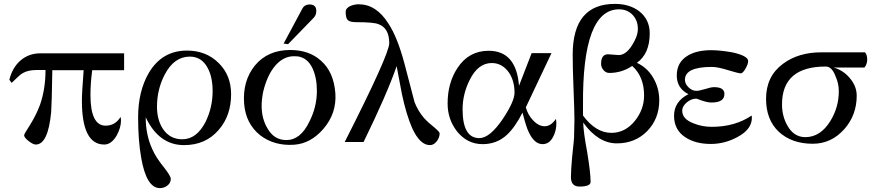

<svg xmlns="http://www.w3.org/2000/svg" viewBox="-20 -730 4483 987"><path d="M618 -456V-369H454Q445 -301 445 -242Q445 -84 523 -84Q572 -84 600 -129Q602 -119 602 -111Q602 -73 579 -32Q552 13 516 13Q401 13 401 -212Q401 -254 410 -369H249Q246 -192 243 -153Q227 13 164 13Q150 13 127 -5Q104 -23 104 -35Q104 -41 132 -84Q166 -138 186 -192Q214 -273 214 -370H166Q123 -370 95 -353Q80 -344 40 -304L28 -320Q44 -384 86.5 -420Q129 -456 189 -456Z M1168 -246Q1168 -135 1104 -62Q1037 16 926 16Q797 16 729 -127Q729 -38 762 35Q782 81 825 133Q858 176 858 189Q858 210 841 223.5Q824 237 802 237Q733 237 706 82Q690 -7 690 -127Q690 -262 746 -357Q814 -470 941 -470Q1039 -470 1103 -407Q1168 -344 1168 -246ZM1073 -261Q1073 -332 1049 -378Q1018 -439 956 -439Q875 -439 827 -347Q787 -271 787 -181Q787 -115 817 -68Q853 -14 917 -14Q991 -14 1037 -104Q1073 -178 1073 -261Z M1606 -674Q1606 -652 1592 -638L1461 -503L1438 -506L1535 -687Q1546 -707 1571 -707Q1606 -707 1606 -674ZM1704 -250Q1711 -147 1642 -67Q1577 8 1492 14Q1390 21 1317 -35Q1243 -95 1235 -197Q1226 -314 1291 -394Q1357 -473 1472 -473Q1569 -473 1630 -418Q1696 -360 1704 -250ZM1609 -263Q1609 -331 1586 -380Q1561 -432 1512 -440Q1505 -441 1492 -441Q1437 -441 1395.5 -393Q1354 -345 1333 -259Q1325 -219 1325 -186Q1325 -120 1355 -70Q1389 -10 1452 -10Q1525 -10 1570 -104Q1609 -180 1609 -263Z M2240 -44Q2240 -23 2225 -3.5Q2210 16 2190 16Q2139 16 2099 -71Q2069 -139 2046 -247Q2028 -343 2019 -390Q1970 -248 1849 0H1752Q1981 -451 1981 -508Q1981 -586 1925 -606Q1901 -616 1812 -616Q1779 -616 1768 -626.5Q1757 -637 1757 -669Q1757 -689 1783 -700Q1804 -708 1824 -708Q1914 -708 1976 -610Q2023 -540 2060 -400L2111 -205Q2129 -159 2160 -123Q2181 -100 2215 -73Q2240 -52 2240 -44Z M2840 -95Q2840 -57 2823 -26Q2804 11 2769 11Q2727 11 2698 -51Q2686 -74 2666 -151Q2627 -75 2586 -37Q2534 11 2461 11Q2382 11 2329 -55Q2281 -117 2281 -198Q2281 -304 2332 -381Q2390 -469 2492 -469Q2634 -469 2648 -289L2713 -457H2815L2683 -178Q2694 -140 2718 -114Q2748 -81 2780 -81Q2812 -81 2838 -119Q2840 -105 2840 -95ZM2625 -254Q2625 -313 2597 -356Q2562 -406 2508 -406Q2437 -406 2394 -318Q2358 -246 2358 -168Q2358 -20 2444 -20Q2498 -20 2565 -119Q2625 -209 2625 -254Z M3369 -214Q3369 -120 3307 -56Q3245 7 3151 7Q3055 7 2978 -100Q2979 -52 2999 55Q3016 159 3016 205Q3016 229 2959 229Q2915 229 2915 181Q2915 144 2921 79Q2923 59 2925.5 34.5Q2928 10 2929.5 -3.5Q2931 -17 2931 -24Q2933 -80 2933 -114Q2933 -158 2928 -281Q2924 -381 2924 -449Q2924 -710 3141 -710Q3215 -710 3265 -673Q3320 -630 3320 -559Q3320 -454 3254 -407Q3307 -383 3338 -330Q3369 -277 3369 -214ZM3291 -239Q3291 -336 3230 -391Q3176 -355 3112 -355Q3095 -355 3082.5 -369.5Q3070 -384 3070 -402Q3070 -451 3106 -451Q3111 -451 3133 -449Q3155 -447 3161 -447Q3197 -447 3229 -497Q3259 -544 3259 -581Q3259 -625 3232 -653.5Q3205 -682 3162 -682Q2973 -682 2977 -189V-136Q3043 -47 3123 -47Q3194 -47 3244 -109Q3291 -168 3291 -239Z M3844 -136 3845 -129Q3848 -66 3770 -25Q3705 10 3634 10Q3557 10 3505 -23Q3445 -61 3445 -135Q3445 -208 3519 -246Q3459 -276 3459 -342Q3459 -411 3517 -445Q3563 -472 3636 -472Q3680 -472 3744 -461Q3826 -443 3826 -416Q3826 -402 3814 -380Q3799 -353 3788 -353Q3776 -353 3724 -369Q3670 -386 3639 -386Q3501 -386 3501 -320Q3501 -299 3519.5 -281Q3538 -263 3560 -263Q3574 -263 3604 -272Q3634 -282 3651 -282Q3704 -282 3704 -247Q3704 -203 3638 -203Q3618 -203 3588 -213Q3583 -215 3574 -218L3560 -223Q3534 -223 3511 -204Q3487 -184 3487 -161Q3487 -118 3545 -96Q3589 -78 3639 -78Q3758 -78 3844 -136Z M4438 -424Q4438 -400 4424 -383H4265Q4315 -369 4349 -328Q4384 -287 4384 -238Q4384 -139 4321 -67Q4254 9 4158 9Q4050 9 3983 -53Q3918 -115 3918 -222Q3918 -338 4005 -402Q4084 -461 4202 -461H4427Q4438 -447 4438 -424ZM4292 -261Q4292 -300 4276 -336Q4257 -388 4225 -388Q4000 -388 4000 -193Q4000 -132 4029 -82Q4062 -25 4120 -25Q4197 -25 4248 -107Q4292 -178 4292 -261Z"/></svg>

Font: GFS Didot
Style: Regular
Weight: 400
Designer: Takis Katsoulidis and George D. Matthiopoulos
Foundry: Takis Katsoulidis and George D. Matthiopoulos
Version: Version 1.0